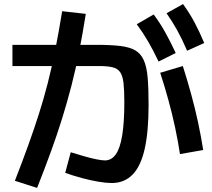

<svg xmlns="http://www.w3.org/2000/svg" viewBox="-20 -865 1040 942"><path d="M53 22Q90 -73 119 -153.5Q148 -234 171.5 -308Q195 -382 214.5 -458Q234 -534 251 -620Q268 -706 285 -810L401 -797Q385 -697 368 -610.5Q351 -524 330.5 -444.5Q310 -365 285.5 -286Q261 -207 230.5 -123Q200 -39 162 57ZM863 -109Q854 -169 839.5 -237.5Q825 -306 806 -375Q787 -444 766 -508L877 -541Q898 -475 917.5 -404.5Q937 -334 952 -263.5Q967 -193 977 -129ZM758 -563Q732 -618 707 -661Q682 -704 651 -746L734 -794Q766 -751 791.5 -705Q817 -659 842 -605ZM898 -616Q874 -672 850 -715.5Q826 -759 797 -800L878 -845Q910 -801 934.5 -755Q959 -709 982 -654ZM528 33Q502 33 463 26.5Q424 20 381.5 8.5Q339 -3 300 -17L327 -118Q360 -108 392.5 -98.5Q425 -89 452.5 -83.5Q480 -78 495 -78Q527 -78 548 -107.5Q569 -137 579.5 -200.5Q590 -264 590 -364Q590 -422 586 -457.5Q582 -493 569.5 -511Q557 -529 532 -535Q507 -541 465 -541H41V-645H454Q523 -645 569.5 -639.5Q616 -634 643.5 -618Q671 -602 685.5 -569.5Q700 -537 704.5 -483.5Q709 -430 709 -350Q709 -220 690 -135Q671 -50 630.5 -8.5Q590 33 528 33Z"/></svg>

Font: M PLUS 1 Thin SemiBold
Style: Regular
Weight: 600
Version: Version 1.001